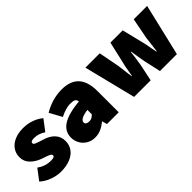

<svg xmlns="http://www.w3.org/2000/svg" viewBox="68 -1233 1916 1916"><g transform="rotate(-45 1026.0 -275.5)"><path d="M21 -72 106 -184Q172 -136 250 -136Q279 -136 291.5 -141.5Q304 -147 304 -160Q304 -174 284.5 -184Q265 -194 224 -207L198 -216Q135 -239 94 -281Q53 -323 53 -383Q53 -437 82 -478Q111 -519 163 -541.5Q215 -564 283 -564Q347 -564 402.5 -544Q458 -524 498 -490L412 -377Q355 -416 291 -416Q243 -416 243 -391Q243 -377 264 -367.5Q285 -358 345 -340Q415 -320 454.5 -277Q494 -234 494 -172Q494 -119 465.5 -77Q437 -35 380.5 -11Q324 13 245 13Q187 13 125 -10Q63 -33 21 -72Z M555 -158Q555 -244 629.5 -293Q704 -342 867 -358Q863 -385 844.5 -394Q826 -403 788 -403Q728 -403 644 -361L573 -491Q696 -564 829 -564Q1071 -564 1071 -301V0H905L891 -52H886Q811 13 729 13Q677 13 637.5 -11Q598 -35 576.5 -74Q555 -113 555 -158ZM867 -175V-238Q751 -222 751 -175Q751 -160 764 -151.5Q777 -143 801 -143Q821 -143 835 -150.5Q849 -158 867 -175Z M1151 -550H1353L1395 -332L1404 -262Q1407 -238 1410 -213Q1413 -188 1417 -163H1421L1428 -203Q1442 -293 1454 -332L1504 -550H1677L1731 -332Q1744 -281 1753 -224L1765 -163H1770Q1774 -190 1780 -244Q1784 -281 1791 -332L1833 -550H2022L1892 0H1653L1614 -176Q1602 -239 1587 -340H1582Q1575 -273 1564 -207L1559 -175L1522 0H1288Z"/></g></svg>

Font: Nebula Sans Black
Style: Regular
Weight: 900
Designer: Paul D. Hunt for Adobe (as Source Sans)
Foundry: Nebula Entertainment & Broadcasting LLC
Version: Version 1.010